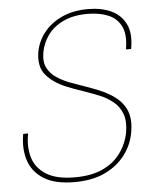

<svg xmlns="http://www.w3.org/2000/svg" viewBox="-52 -756 648 812"><g transform="rotate(-5 272.0 -350.0)"><path d="M232 12Q149 12 101.5 -18Q54 -48 38 -98.5Q22 -149 33 -210H54Q43 -155 56.5 -109Q70 -63 113.5 -35.5Q157 -8 235 -8Q306 -8 354 -30.5Q402 -53 430 -92Q458 -131 467 -178Q475 -225 463.5 -256.5Q452 -288 426.5 -309Q401 -330 367.5 -343.5Q334 -357 298.5 -369Q263 -381 231 -394Q176 -417 146.5 -452.5Q117 -488 127 -550Q135 -594 163.5 -630.5Q192 -667 239.5 -689.5Q287 -712 352 -712Q408 -712 449.5 -693Q491 -674 511 -633.5Q531 -593 519 -528H497Q508 -589 490.5 -625Q473 -661 435.5 -676.5Q398 -692 348 -692Q287 -692 244.5 -671.5Q202 -651 178.5 -618Q155 -585 148 -546Q141 -507 154 -481Q167 -455 193.5 -437.5Q220 -420 254 -407.5Q288 -395 324.5 -382.5Q361 -370 394 -354Q418 -342 438 -326.5Q458 -311 472 -290Q486 -269 490.5 -242Q495 -215 489 -179Q480 -125 447.5 -82Q415 -39 361.5 -13.5Q308 12 232 12Z"/></g></svg>

Font: DM Sans 11pt Thin
Style: Italic
Weight: 250
Italic angle: -10°
Version: Version 4.004;gftools[0.9.30]